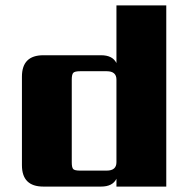

<svg xmlns="http://www.w3.org/2000/svg" viewBox="-20 -689 702 709"><path d="M276 -59H374Q410 -59 410 -90V-395Q410 -426 374 -426H276Q256 -426 250.5 -420Q245 -414 245 -395V-90Q245 -70 250.5 -64.5Q256 -59 276 -59ZM410 -669H594V0H410V-29Q396 0 353 0H140Q61 0 61 -79V-406Q61 -485 140 -485H353Q396 -485 410 -456Z"/></svg>

Font: Sarpanch ExtraBold
Style: Regular
Weight: 800
Designer: Manushi Parikh (Devanagari and Latin), Jyotish Sonowal (Devanagari)
Foundry: Indian Type Foundry
Version: Version 2.004;PS 1.0;hotconv 1.0.78;makeotf.lib2.5.61930; tt